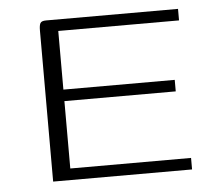

<svg xmlns="http://www.w3.org/2000/svg" viewBox="-41 -504 609 548"><g transform="rotate(-5 264.0 -230.0)"><path d="M90 0V-433Q90 -448 93.5 -454Q97 -460 110 -460H488V-427H142V-259H461V-226H142V-33H488V0Z"/></g></svg>

Font: Genos Light
Style: Regular
Weight: 300
Designer: Robert E. Leuschke
Foundry: Robert E. Leuschke
Version: Version 1.010